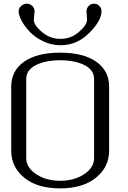

<svg xmlns="http://www.w3.org/2000/svg" viewBox="-20 -1041 706 1061"><path d="M314.5 -791Q265.6 -791 220.7 -812Q175.8 -833 146.5 -863.3Q117.2 -893.6 100.1 -924.8Q83 -956.1 83 -978.5Q83 -996.1 97.2 -1008.3Q111.3 -1020.5 128.9 -1020.5Q145.5 -1020.5 158.2 -1008.3Q170.9 -996.1 170.9 -978.5Q170.9 -972.7 168.9 -955.1Q167 -937.5 167 -930.7Q167 -902.3 211.4 -864.3Q255.9 -826.2 314.5 -826.2Q372.1 -826.2 416.5 -864.7Q460.9 -903.3 460.9 -930.7Q460.9 -937.5 459.5 -955.1Q458 -972.7 458 -978.5Q458 -996.1 470.2 -1008.3Q482.4 -1020.5 500 -1020.5Q516.6 -1020.5 528.8 -1008.3Q541 -996.1 541 -978.5Q541 -926.8 473.1 -858.9Q405.3 -791 314.5 -791ZM500 -167V-604.5Q500 -654.3 446.8 -681.2Q393.6 -708 312.5 -708Q231.4 -708 178.2 -681.2Q125 -654.3 125 -604.5V-167Q125 -115.2 179.7 -78.6Q234.4 -42 312.5 -42Q390.6 -42 445.3 -78.6Q500 -115.2 500 -167ZM583 -208Q583 -118.2 510.3 -59.1Q437.5 0 312.5 0Q185.5 0 113.8 -59.1Q42 -118.2 42 -208V-562.5Q42 -650.4 113.3 -700.2Q184.6 -750 312.5 -750Q441.4 -750 512.2 -699.7Q583 -649.4 583 -562.5Z"/></svg>

Font: okolaks
Style: Regular
Weight: 500
Version: Version 000.6.0